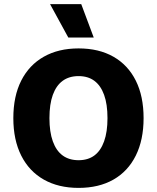

<svg xmlns="http://www.w3.org/2000/svg" viewBox="-20 -906 765 936"><path d="M363 -670Q462 -670 533 -629.5Q604 -589 642 -513Q680 -437 680 -330Q680 -224 642 -147.5Q604 -71 533 -30.5Q462 10 363 10Q265 10 193.5 -30.5Q122 -71 83.5 -147.5Q45 -224 45 -330Q45 -437 83.5 -513Q122 -589 193.5 -629.5Q265 -670 363 -670ZM363 -535Q317 -535 285.5 -512Q254 -489 237.5 -443.5Q221 -398 221 -330Q221 -263 237.5 -217Q254 -171 285.5 -148Q317 -125 363 -125Q409 -125 440 -148Q471 -171 487.5 -217Q504 -263 504 -330Q504 -398 487.5 -443.5Q471 -489 440 -512Q409 -535 363 -535ZM376 -886 437 -723H313L224 -886Z"/></svg>

Font: Kantumruy Pro
Style: Bold
Weight: 700
Version: Version 1.002